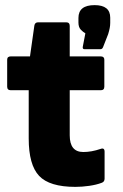

<svg xmlns="http://www.w3.org/2000/svg" viewBox="-20 -717 478 749"><path d="M274 12Q173 12 132.5 -31Q92 -74 92 -177V-365H22Q8 -365 8 -379V-484Q8 -497 22 -497H97L114 -617Q116 -630 129 -630H238Q252 -630 252 -616V-497H373Q387 -497 387 -484V-379Q387 -365 373 -365H252V-189Q252 -124 305 -124Q337 -124 372 -136Q388 -142 388 -125V-20Q388 -8 377 -4Q356 4 328 8Q300 12 274 12ZM310 -525Q301 -525 303 -535L313 -587Q304 -592 295 -601.5Q286 -611 286 -629V-647Q286 -697 349 -697Q410 -697 410 -648V-628Q410 -618 408 -607.5Q406 -597 402 -584L382 -533Q379 -525 371 -525Z"/></svg>

Font: Sofia Sans Black
Style: Regular
Weight: 900
Designer: Botio Nikoltchev, Ani Petrova
Foundry: lettersoup
Version: Version 4.100; ttfautohint (v1.8.3)